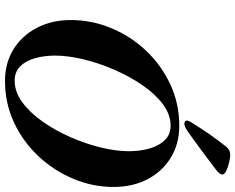

<svg xmlns="http://www.w3.org/2000/svg" viewBox="-104 -798 916 747"><g transform="rotate(90 353.5 -424.0)"><path d="M294 14Q225 14 171.8 -18.6Q118.6 -51.3 88.1 -109.3Q57.5 -167.4 57.5 -242.2Q57.5 -323.2 88.7 -398.8Q120 -474.5 176.1 -534.1Q232.3 -593.7 307.2 -628.9Q382.2 -664 469.6 -664Q538.6 -664 592.3 -631.4Q646 -598.7 676.5 -541.1Q706.9 -483.4 706.9 -407.8Q706.9 -327.6 675.3 -252Q643.6 -176.3 587.5 -116.3Q531.3 -56.3 456.4 -21.1Q381.4 14 294 14ZM293.7 -23.6Q337 -23.6 377.4 -53.2Q417.7 -82.8 452.4 -132Q487 -181.2 513 -240.4Q539 -299.6 553.4 -358.9Q567.8 -418.2 567.8 -468Q567.8 -510.9 557.4 -547.9Q547 -584.9 524.9 -607.6Q502.9 -630.3 468.3 -630.3Q425.3 -630.3 385 -600.2Q344.8 -570.1 310.7 -520.3Q276.5 -470.6 250.7 -411Q224.8 -351.4 210.3 -291.2Q195.8 -231 195.8 -181.2Q195.8 -139.1 205.8 -103.1Q215.8 -67.1 237.4 -45.3Q259.1 -23.6 293.7 -23.6ZM461.3 -683.9Q450.4 -683.9 448.7 -691.5Q447.9 -698.5 457 -713.1Q479.1 -748.8 501.9 -781.7Q524.7 -814.6 551.2 -847.7Q562.7 -862.3 584 -862.3Q591.8 -862.3 610.3 -858.1Q628.8 -853.8 644 -846.8Q659.2 -839.7 658.4 -831.1Q657.5 -820 641.3 -808Q604.9 -780.4 564 -749.8Q523 -719.2 485.8 -693.7Q477.2 -687.9 470.7 -685.9Q464.1 -683.9 461.3 -683.9Z"/></g></svg>

Font: EB Garamond
Style: Italic
Weight: 400
Italic angle: -17.2°
Designer: Georg Duffner and Octavio Pardo
Foundry: Georg Duffner
Version: Version 1.001